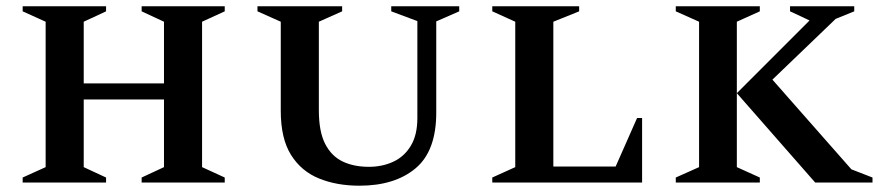

<svg xmlns="http://www.w3.org/2000/svg" viewBox="-20 -580 2816 610"><path d="M52 0V-16L125 -49V-511L52 -544V-560H317V-544L246 -511V-315H501V-511L430 -544V-560H694V-544L622 -511V-49L694 -16V0H430V-16L501 -49V-264H246V-49L317 -16V0Z M1122 10Q1050 10 993.5 -13Q937 -36 904.5 -88Q872 -140 872 -228V-511L798 -544V-560H1067V-544L993 -511V-230Q993 -162 1013 -123Q1033 -84 1068.5 -67Q1104 -50 1152 -50Q1194 -50 1229 -66Q1264 -82 1285 -116.5Q1306 -151 1306 -205V-513L1223 -544V-560H1439V-544L1366 -512V-222Q1366 -100 1300 -45Q1234 10 1122 10Z M1544 0V-16L1617 -49V-511L1544 -544V-560H1820V-544L1738 -511V-51H1936L2004 -205H2020V0Z M2127 0V-16L2201 -49V-511L2127 -544V-560H2394V-544L2321 -511V-49L2394 -16V0ZM2570 0 2321 -284 2552 -515 2490 -544V-560H2694V-544L2635 -520L2434 -327L2685 -42L2752 -16V0Z"/></svg>

Font: Spectral SC SemiBold
Style: Regular
Weight: 600
Designer: Jean-Baptiste Levee
Foundry: Production Type
Version: Version 2.001